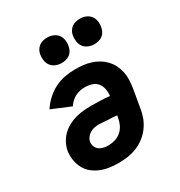

<svg xmlns="http://www.w3.org/2000/svg" viewBox="-179 -884 957 1018"><g transform="rotate(-30 300.0 -375.0)"><path d="M254 8Q226 8 198 4Q170 0 145.5 -10Q121 -20 100.5 -36.5Q80 -53 67.5 -76.5Q55 -100 50.5 -127Q46 -154 50 -182Q54 -206 66 -229Q78 -252 96 -269.5Q114 -287 136.5 -299Q159 -311 183.5 -317.5Q208 -324 231.5 -326Q255 -328 279 -328Q307 -328 334.5 -327Q362 -326 390 -323Q393 -344 389 -365Q385 -386 372.5 -401.5Q360 -417 340 -423.5Q320 -430 299 -430Q284 -430 268.5 -427Q253 -424 239 -417Q225 -410 213 -398.5Q201 -387 192 -374L77 -422Q95 -450 120 -473Q145 -496 174.5 -511Q204 -526 235.5 -532Q267 -538 299 -538Q324 -538 348.5 -535.5Q373 -533 396 -525.5Q419 -518 439 -506Q459 -494 475 -477Q491 -460 501.5 -439Q512 -418 517 -394.5Q522 -371 521 -346Q520 -321 516 -296L497 -186Q493 -158 483 -131.5Q473 -105 455.5 -81Q438 -57 414 -39Q390 -21 363.5 -10.5Q337 0 309 4Q281 8 254 8ZM254 -100Q274 -100 295 -106.5Q316 -113 332.5 -128Q349 -143 358 -163Q367 -183 370 -204L372 -215Q359 -217 345.5 -217.5Q332 -218 318.5 -218.5Q305 -219 291.5 -220.5Q278 -222 265 -222Q251 -222 237 -219.5Q223 -217 210.5 -210Q198 -203 189 -191Q180 -179 177 -165Q175 -150 180.5 -136.5Q186 -123 197.5 -114.5Q209 -106 224 -103Q239 -100 254 -100ZM456 -602Q438 -602 421 -609Q404 -616 393.5 -629.5Q383 -643 380 -661.5Q377 -680 380 -699Q382 -712 389 -724Q396 -736 407 -744Q418 -752 431 -755Q444 -758 456 -758Q475 -758 492 -751Q509 -744 519.5 -730.5Q530 -717 533 -698.5Q536 -680 532 -661Q530 -648 523.5 -636Q517 -624 506 -616Q495 -608 482 -605Q469 -602 456 -602ZM256 -602Q238 -602 221 -609Q204 -616 193.5 -629.5Q183 -643 180 -661.5Q177 -680 180 -699Q182 -712 189 -724Q196 -736 207 -744Q218 -752 231 -755Q244 -758 256 -758Q275 -758 292 -751Q309 -744 319.5 -730.5Q330 -717 333 -698.5Q336 -680 332 -661Q330 -648 323.5 -636Q317 -624 306 -616Q295 -608 282 -605Q269 -602 256 -602Z"/></g></svg>

Font: Iosevka Slab XBdEx
Style: Italic
Weight: 800
Width: 7
Italic angle: -9°
Monospace: yes
Designer: Belleve Invis
Foundry: Belleve Invis
Version: Version 11.1.1; ttfautohint (v1.8.3)